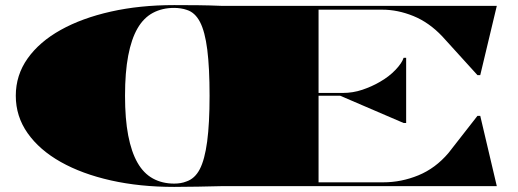

<svg xmlns="http://www.w3.org/2000/svg" viewBox="-20 -731 2035 754"><path d="M664 -10Q677 -10 689 -12Q701 -14 711 -18Q745 -29 764.5 -66.5Q784 -104 793.5 -175Q803 -246 803 -355Q803 -465 794 -536Q785 -607 765.5 -644.5Q746 -682 714 -692Q703 -696 689.5 -698Q676 -700 664 -700Q617 -700 580.5 -680.5Q544 -661 520 -619.5Q496 -578 483.5 -512.5Q471 -447 471 -355Q471 -264 483.5 -199Q496 -134 520 -92Q544 -50 580.5 -30Q617 -10 664 -10ZM1481 -693H1231V-366H1326Q1366 -366 1403 -378.5Q1440 -391 1471 -409Q1508 -430 1533.5 -457Q1559 -484 1565 -504H1575V-248H1565L1316 -355H1231V-15H1485Q1556 -15 1623 -42.5Q1690 -70 1741 -130L1855 -276H1866L1931 0H850Q804 1 757.5 2Q711 3 664 3Q529 3 415.5 -22.5Q302 -48 218.5 -95Q135 -142 88.5 -208Q42 -274 42 -355Q42 -436 88.5 -501.5Q135 -567 218.5 -613.5Q302 -660 415.5 -685.5Q529 -711 664 -711Q711 -711 757.5 -710.5Q804 -710 850 -708H1931L1866 -436H1855L1717 -588Q1665 -643 1603.5 -668Q1542 -693 1481 -693Z"/></svg>

Font: Kalnia Expanded SemiBold
Style: Regular
Weight: 600
Width: 7
Designer: Frida Medrano
Foundry: Frida Medrano
Version: Version 1.105